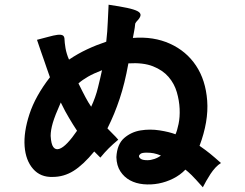

<svg xmlns="http://www.w3.org/2000/svg" viewBox="-20 -733 1040 815"><path d="M367 -280Q376 -299 383.5 -320Q391 -341 396 -362Q401 -383 405.5 -401.5Q410 -420 413 -435Q377 -421 353.5 -407.5Q330 -394 313 -379Q323 -359 330 -345Q337 -331 343 -320Q349 -309 354.5 -299.5Q360 -290 367 -280ZM238 -298Q213 -242 204 -211Q195 -180 195 -156Q197 -121 206.5 -108.5Q216 -96 231.5 -101Q247 -106 266.5 -126.5Q286 -147 307 -178Q297 -193 289 -206Q281 -219 273 -232.5Q265 -246 256.5 -261.5Q248 -277 238 -298ZM606 -53Q620 -53 636 -58.5Q652 -64 663 -73Q645 -80 632 -82.5Q619 -85 602 -85Q583 -85 576.5 -80Q570 -75 570 -70Q570 -64 578 -58.5Q586 -53 606 -53ZM441 -713Q489 -706 519.5 -699.5Q550 -693 564 -685.5Q578 -678 576.5 -667.5Q575 -657 560 -642Q558 -640 557 -638Q556 -636 554 -633Q552 -613 549.5 -601Q547 -589 544 -572Q632 -579 701.5 -547.5Q771 -516 812 -454.5Q853 -393 859.5 -305.5Q866 -218 827 -114Q853 -96 871.5 -81Q890 -66 918 -41Q906 -34 894.5 -21.5Q883 -9 873.5 5.5Q864 20 855.5 35Q847 50 841 62Q824 43 813 31Q802 19 793.5 10.5Q785 2 779 -3Q773 -8 767 -13Q745 10 715 25Q685 40 653 46Q621 52 589 49Q557 46 532 32.5Q507 19 491 -5.5Q475 -30 474 -66Q477 -121 507 -147Q537 -173 577 -179.5Q617 -186 658 -179.5Q699 -173 725 -163Q732 -178 738 -207Q744 -236 742.5 -271Q741 -306 730.5 -342Q720 -378 695.5 -406.5Q671 -435 629.5 -451.5Q588 -468 525 -464Q517 -420 508 -383.5Q499 -347 488 -314Q477 -281 464.5 -250.5Q452 -220 436 -188Q447 -176 459 -164.5Q471 -153 482 -140Q458 -120 441 -103Q424 -86 406 -64L380 -90Q333 -33 292 -7.5Q251 18 204 18Q152 20 120.5 -16Q89 -52 84.5 -112Q80 -172 105 -248.5Q130 -325 192 -405Q184 -427 178.5 -443.5Q173 -460 167 -477Q161 -494 154 -514Q147 -534 137 -564Q165 -571 186.5 -577Q208 -583 223 -585Q238 -587 246 -583Q254 -579 254 -564Q254 -560 255 -550.5Q256 -541 258 -529Q260 -517 264 -504Q268 -491 273 -480Q310 -505 349.5 -523.5Q389 -542 431 -556Q436 -599 437.5 -640.5Q439 -682 441 -713Z"/></svg>

Font: D2Coding
Style: Bold
Weight: 700
Monospace: yes
Designer: Yong-Rak Park; Jeong-Hwan Yoon; Sang-Min Lee;
Foundry: NHN Corporation
Version: Version 1.3.2; Build 20180524